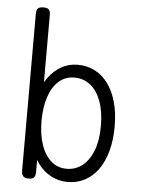

<svg xmlns="http://www.w3.org/2000/svg" viewBox="-51 -728 574 780"><g transform="rotate(5 236.0 -338.0)"><path d="M254 11Q218 11 187 -5Q156 -21 133 -52Q110 -83 97.5 -127Q85 -171 85 -227Q85 -281 98 -325Q111 -369 134 -401Q157 -433 187.5 -450Q218 -467 254 -467Q292 -467 323.5 -451Q355 -435 377.5 -404.5Q400 -374 412.5 -330Q425 -286 425 -230Q425 -174 412.5 -129Q400 -84 377.5 -53Q355 -22 323.5 -5.5Q292 11 254 11ZM245 -42Q282 -42 310 -64.5Q338 -87 353.5 -128Q369 -169 369 -227Q369 -286 353.5 -328Q338 -370 310 -392Q282 -414 245 -414Q208 -414 181.5 -390.5Q155 -367 141 -325Q127 -283 127 -227Q127 -172 141 -130.5Q155 -89 181.5 -65.5Q208 -42 245 -42ZM95 11Q85 11 78.5 8Q72 5 69 -1.5Q66 -8 66 -19V-656Q66 -668 68.5 -674.5Q71 -681 77.5 -684Q84 -687 95 -687Q106 -687 112 -684Q118 -681 120.5 -674.5Q123 -668 123 -656V-19Q123 -3 117 4Q111 11 95 11Z"/></g></svg>

Font: Fredoka SemiCondensed Light
Style: Regular
Weight: 300
Width: 4
Designer: Ben Nathan
Foundry: Milena B. Brandão, Ben Nathan
Version: Version 2.001